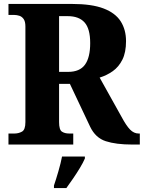

<svg xmlns="http://www.w3.org/2000/svg" viewBox="-20 -734 730 975"><path d="M23 0V-56H54Q74 -56 91.5 -65.5Q109 -75 109 -114V-599Q109 -625 100 -637.5Q91 -650 78 -654Q65 -658 54 -658H23V-714H345Q446 -714 506 -691Q566 -668 593 -625.5Q620 -583 620 -525Q620 -468 601.5 -431Q583 -394 552.5 -372.5Q522 -351 486 -340L597 -141Q621 -96 640.5 -76Q660 -56 684 -56H690V0H651Q569 0 517 -17Q465 -34 438 -90L335 -308H280V-114Q280 -75 294.5 -65.5Q309 -56 331 -56H352V0ZM326 -369Q385 -369 411.5 -405.5Q438 -442 438 -515Q438 -588 409.5 -620Q381 -652 324 -652H280V-369ZM254 208Q264 179 276.5 136Q289 93 295 61H411V71Q402 92 386 118.5Q370 145 351.5 172Q333 199 317 221H254Z"/></svg>

Font: Noto Serif Myanmar SemiCondensed ExtraBold
Style: Regular
Weight: 800
Width: 4
Designer: Ben Mitchell and the Monotype Design Team
Foundry: Monotype Imaging Inc.
Version: Version 2.106; ttfautohint (v1.8.4.7-5d5b)